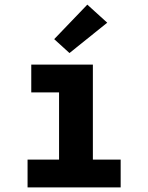

<svg xmlns="http://www.w3.org/2000/svg" viewBox="-20 -809 640 829"><path d="M99 0V-120H235V-410H115V-530H381V-120H501V0ZM280 -580 214 -640 357 -789 443 -711Z"/></svg>

Font: Iosevka Curly Heavy Extended
Style: Regular
Weight: 900
Width: 7
Monospace: yes
Designer: Belleve Invis
Foundry: Belleve Invis
Version: Version 11.1.0; ttfautohint (v1.8.3)